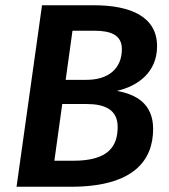

<svg xmlns="http://www.w3.org/2000/svg" viewBox="-20 -711 645 731"><path d="M425 -365C505 -383 578 -436 578 -535C578 -646 480 -691 337 -691H140L43 0H250C487 0 563 -99 563 -220C563 -318 496 -352 425 -365ZM339 -594C400 -594 444 -579 444 -524C444 -450 393 -407 309 -407H230L256 -594ZM259 -99H187L217 -315H310C378 -315 428 -294 428 -228C428 -155 394 -99 259 -99Z"/></svg>

Font: Fira Sans Medium
Style: Italic
Weight: 500
Italic angle: -8°
Designer: bBox Type GmbH & Carrois Corporate GbR & Edenspiekermann AG
Foundry: bBox Type GmbH & Carrois Corporate GbR & Edenspiekermann AG
Version: Version 4.301;PS 004.301;hotconv 1.0.88;makeotf.lib2.5.64775